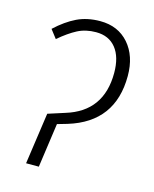

<svg xmlns="http://www.w3.org/2000/svg" viewBox="-87 -592 523 653"><g transform="rotate(15 174.0 -266.0)"><path d="M66.9 0 92.8 -181.2 151.9 -200.2Q276.9 -238.3 276.9 -374Q276.9 -430.2 252 -461.2Q227.1 -492.2 182.1 -492.2Q145.5 -492.2 116.9 -477.3Q88.4 -462.4 55.2 -434.1L32.2 -463.9Q68.4 -497.6 104.2 -514.9Q140.1 -532.2 186 -532.2Q249 -532.2 286.6 -489.3Q324.2 -446.3 324.2 -376Q324.2 -213.4 168.9 -166L133.8 -155.8L111.8 0Z"/></g></svg>

Font: Fira Sans Compressed ExtraLight
Style: Italic
Weight: 250
Width: 3
Italic angle: -8°
Designer: Carrois Corporate & Edenspiekermann AG
Foundry: Carrois Corporate GbR & Edenspiekermann AG
Version: Version 4.203;PS 004.203;hotconv 1.0.88;makeotf.lib2.5.64775